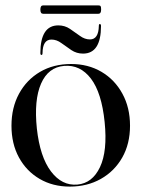

<svg xmlns="http://www.w3.org/2000/svg" viewBox="-20 -681 524 711"><path d="M243.5 -444Q306.5 -444 355.8 -415Q405 -386 433.2 -334.2Q461.5 -282.5 461.5 -215.5Q461.5 -148.5 432.8 -97.8Q404 -47 353.5 -18.5Q303 10 238.5 10Q175.5 10 126.8 -18.5Q78 -47 50.2 -97.8Q22.5 -148.5 22.5 -215.5Q22.5 -282.5 50.5 -334Q78.5 -385.5 128.2 -414.8Q178 -444 243.5 -444ZM266.5 2.5Q322 -2.5 350.2 -62Q378.5 -121.5 367.5 -229Q356.5 -337.5 316.8 -389.8Q277 -442 217.5 -437Q158.5 -432 132 -371.2Q105.5 -310.5 116.5 -205Q128 -100 168.8 -46.2Q209.5 7.5 266.5 2.5ZM287.5 -482.5Q263.5 -482.5 244.2 -495.5Q225 -508.5 207.2 -521.5Q189.5 -534.5 170.5 -534.5Q138 -534.5 137.5 -484.5Q137.5 -477.5 133.5 -477.5Q129.5 -477.5 129.5 -484.5Q129.5 -587 196 -587Q220 -587 239.2 -574Q258.5 -561 276.2 -548Q294 -535 313 -535Q345 -535 346 -585Q346 -592 349.5 -592Q354 -592 354 -585Q354 -482.5 287.5 -482.5ZM129.5 -645.5Q129.5 -661 139.5 -661H344.5Q350.5 -661 352.5 -658.2Q354.5 -655.5 354.5 -645.5Q354.5 -630 344.5 -630H139.5Q129.5 -630 129.5 -645.5Z"/></svg>

Font: Fraunces 144pt S000
Style: Regular
Weight: 400
Version: Version 1.000; ttfautohint (v1.8.3)